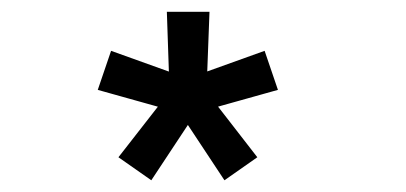

<svg xmlns="http://www.w3.org/2000/svg" viewBox="-20 -820 690 326"><path d="M361.1 -513.9 285.4 -628.4 330.6 -664.3 416.9 -553ZM236.9 -513.9 181.1 -553 267.9 -664.3 312.6 -628.4ZM285.4 -628.4 146 -667.4 168.6 -733.7 299 -686.9ZM299 -624.1Q284.4 -624.1 274.1 -633.4Q263.9 -642.6 263.9 -655.9Q263.9 -668.2 274.1 -678.5Q284.4 -688.7 299 -688.7Q313.4 -688.7 323.2 -678.5Q333.1 -668.2 333.1 -655.9Q333.1 -642.6 323.2 -633.4Q313.4 -624.1 299 -624.1ZM267.9 -664.3 263.3 -800H335.7L330.6 -664.3ZM312.6 -628.4 299 -686.9 429.3 -733.7 451.9 -667.4Z"/></svg>

Font: Trispace Thin
Style: Regular
Weight: 100
Designer: Tyler Finck
Foundry: Etcetera Type Company
Version: Version 1.210